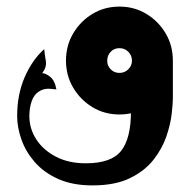

<svg xmlns="http://www.w3.org/2000/svg" viewBox="-20 -347 569 582"><path d="M260 215Q200 215 156.5 195.5Q113 176 85.5 144.5Q58 113 45 76Q32 39 32 5Q32 -61 55 -113.5Q78 -166 114 -198Q116 -179 119 -161.5Q122 -144 108 -125Q116 -126 131 -115Q146 -104 151 -76Q130 -79 119 -77.5Q108 -76 97 -69Q83 -60 76 -40Q69 -20 69 5Q69 43 90 75.5Q111 108 149.5 128Q188 148 240 148Q317 148 347 110.5Q377 73 377 -10V-78L504 -163V-50Q504 -34 500.5 -2.5Q497 29 484.5 66Q472 103 445.5 137Q419 171 374 193Q329 215 260 215ZM342 0Q297 0 260.5 -22Q224 -44 202 -81Q180 -118 180 -163Q180 -209 202 -246Q224 -283 260.5 -305Q297 -327 342 -327Q387 -327 423.5 -305Q460 -283 482 -246Q504 -209 504 -163Q504 -118 482 -81Q460 -44 423.5 -22Q387 0 342 0ZM342 -126Q358 -126 369 -137Q380 -148 380 -163Q380 -179 369 -190Q358 -201 342 -201Q326 -201 315.5 -190Q305 -179 305 -163Q305 -148 315.5 -137Q326 -126 342 -126Z"/></svg>

Font: Reem Kufi Fun SemiBold
Style: Regular
Weight: 600
Designer: Khaled Hosny
Version: Version 1.005